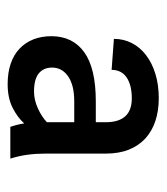

<svg xmlns="http://www.w3.org/2000/svg" viewBox="12 -773 423 487"><g transform="rotate(90 223.5 -529.5)"><path d="M301.8 -344.2H382.3C377.8 -358.6 374.5 -372.9 372.6 -387.2C370.6 -401.5 369.6 -416.7 369.6 -432.6V-585.9C369.6 -608.4 366.3 -628 359.6 -644.8C352.9 -661.5 343.4 -675.5 331.1 -686.8C318.7 -698 303.9 -706.5 286.6 -712.2C269.4 -717.9 250.3 -720.7 229.5 -720.7C206.7 -720.7 186 -717.9 167.5 -712.2C148.9 -706.5 133.1 -698.6 119.9 -688.5C106.7 -678.4 96.5 -666.4 89.4 -652.6C82.2 -638.8 78.6 -623.5 78.6 -606.9L157.2 -601.1C157.2 -617.7 163.7 -630.4 176.5 -639.2C189.4 -647.9 207 -652.3 229.5 -652.3C250 -652.3 265.2 -646.7 275.1 -635.5C285.1 -624.3 290 -607.9 290 -586.4V-561H237.3C181.3 -561 139.7 -551.3 112.5 -531.7C85.4 -512.2 71.8 -484.4 71.8 -448.2C71.8 -431.6 74.5 -416.5 79.8 -402.8C85.2 -389.2 93 -377.4 103.3 -367.7C113.5 -357.9 126.2 -350.4 141.4 -345.2C156.5 -340 173.8 -337.4 193.4 -337.4C216.8 -337.4 236.7 -341.6 253.2 -349.9C269.6 -358.2 282.9 -368 293 -379.4C294.9 -367 297.9 -355.3 301.8 -344.2ZM212.4 -404.3C191.2 -404.3 175.8 -408.4 166 -416.5C156.2 -424.6 151.4 -435.9 151.4 -450.2C151.4 -458 153.1 -465.3 156.5 -471.9C159.9 -478.6 165.1 -484.5 172.1 -489.7C179.1 -495 188.1 -499 199 -502C209.9 -504.9 222.8 -506.3 237.8 -506.3H290V-437C280.9 -428.2 269.2 -420.6 254.9 -414.1C240.6 -407.6 226.4 -404.3 212.4 -404.3Z"/></g></svg>

Font: Dirooz FD
Style: FD
Weight: 400
Foundry: DejaVu fonts team - Redesigned by Saber Rastikerdar
Version: Version 0.2.1